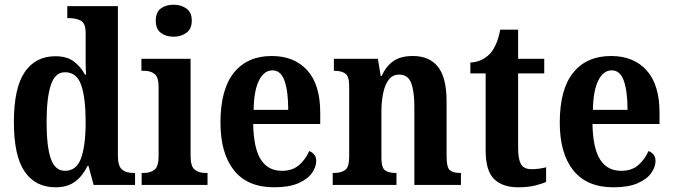

<svg xmlns="http://www.w3.org/2000/svg" viewBox="-20 -786 2860 816"><path d="M216 10Q131 10 85 -56.5Q39 -123 39 -267Q39 -412 85 -479.5Q131 -547 215 -547Q264 -547 293.5 -525Q323 -503 341 -469H346Q344 -492 344 -521.5Q344 -551 344 -580V-646Q344 -688 323 -698.5Q302 -709 273 -709H266V-760H481V-126Q481 -81 498 -66Q515 -51 546 -51H554V0H378L356 -81H352Q332 -39 299.5 -14.5Q267 10 216 10ZM256 -60Q305 -60 324.5 -113.5Q344 -167 344 -268Q344 -370 325 -424.5Q306 -479 256 -479Q214 -479 196 -424.5Q178 -370 178 -267Q178 -163 196 -111.5Q214 -60 256 -60Z M718 -630Q685 -630 663.5 -646.5Q642 -663 642 -698Q642 -734 663.5 -750Q685 -766 718 -766Q749 -766 772 -750Q795 -734 795 -698Q795 -663 772 -646.5Q749 -630 718 -630ZM582 0V-51H592Q620 -51 637 -65Q654 -79 654 -122V-417Q654 -458 637 -471.5Q620 -485 594 -485H581V-536H790V-123Q790 -79 807.5 -65Q825 -51 852 -51H862V0Z M1145 10Q1032 10 974.5 -62Q917 -134 917 -265Q917 -406 974 -477Q1031 -548 1135 -548Q1231 -548 1286 -487Q1341 -426 1341 -307V-259H1056Q1058 -156 1088.5 -108Q1119 -60 1178 -60Q1223 -60 1251 -84.5Q1279 -109 1294 -144Q1306 -140 1315 -129.5Q1324 -119 1324 -102Q1324 -77 1306 -51Q1288 -25 1248.5 -7.5Q1209 10 1145 10ZM1205 -319Q1205 -397 1189.5 -442Q1174 -487 1138 -487Q1102 -487 1080.5 -443.5Q1059 -400 1058 -319Z M1394 0V-51H1400Q1429 -51 1446.5 -63Q1464 -75 1464 -120V-420Q1464 -462 1447.5 -473.5Q1431 -485 1403 -485H1399V-536H1586L1598 -463H1602Q1621 -505 1652 -526.5Q1683 -548 1735 -548Q1805 -548 1841.5 -502Q1878 -456 1878 -354V-122Q1878 -75 1891.5 -63Q1905 -51 1935 -51H1939V0H1741V-333Q1741 -397 1727.5 -433Q1714 -469 1677 -469Q1648 -469 1631.5 -446.5Q1615 -424 1608 -388Q1601 -352 1601 -311V-116Q1601 -73 1616.5 -62Q1632 -51 1661 -51H1665V0Z M2182 10Q2116 10 2080 -25Q2044 -60 2044 -147V-474H1979V-520Q2010 -522 2032 -534.5Q2054 -547 2067 -563Q2079 -578 2089 -601Q2099 -624 2106 -660H2182V-536H2293V-474H2182V-156Q2182 -109 2194.5 -88Q2207 -67 2238 -67Q2271 -67 2301 -75V-13Q2287 -6 2256 2Q2225 10 2182 10Z M2587 10Q2474 10 2416.5 -62Q2359 -134 2359 -265Q2359 -406 2416 -477Q2473 -548 2577 -548Q2673 -548 2728 -487Q2783 -426 2783 -307V-259H2498Q2500 -156 2530.5 -108Q2561 -60 2620 -60Q2665 -60 2693 -84.5Q2721 -109 2736 -144Q2748 -140 2757 -129.5Q2766 -119 2766 -102Q2766 -77 2748 -51Q2730 -25 2690.5 -7.5Q2651 10 2587 10ZM2647 -319Q2647 -397 2631.5 -442Q2616 -487 2580 -487Q2544 -487 2522.5 -443.5Q2501 -400 2500 -319Z"/></svg>

Font: Noto Serif Hebrew Condensed
Style: Bold
Weight: 700
Width: 3
Designer: Monotype Design Team
Foundry: Monotype Imaging Inc.
Version: Version 2.004; ttfautohint (v1.8.4.7-5d5b)